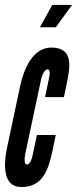

<svg xmlns="http://www.w3.org/2000/svg" viewBox="-25 -747 311 775"><path d="M186 -727 136 -637H200L266 -727ZM141 -427C145 -447 157 -467 166 -467C175 -467 179 -460 172 -427L157 -355H233L244 -408C259 -479 272 -555 182 -555C106 -555 71 -466 57 -403L2 -144C-9 -87 -16 8 61 8C149 8 170 -62 187 -139L200 -202H124L108 -126C101 -93 93 -83 83 -83C73 -83 73 -106 77 -126Z"/></svg>

Font: League Gothic Condensed Italic
Style: Regular
Weight: 400
Width: 3
Designer: Tyler Finck
Foundry: The League of Moveable Type
Version: Version 1.001;PS 001.001;hotconv 1.0.56;makeotf.lib2.0.21325